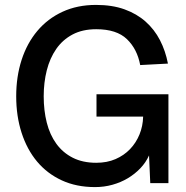

<svg xmlns="http://www.w3.org/2000/svg" viewBox="-20 -746 757 782"><path d="M367 16Q291 16 231.5 -11.5Q172 -39 131 -88Q90 -137 68 -205Q46 -273 46 -354Q46 -434 68 -502Q90 -570 132 -620Q174 -670 234.5 -698Q295 -726 371 -726Q437 -726 487 -708Q537 -690 573 -658Q609 -626 631.5 -582.5Q654 -539 664 -487L551 -481Q539 -546 497 -586.5Q455 -627 372 -627Q316 -627 275.5 -605.5Q235 -584 209 -546.5Q183 -509 170.5 -459.5Q158 -410 158 -354Q158 -296 170.5 -246.5Q183 -197 209.5 -160.5Q236 -124 276.5 -103.5Q317 -83 372 -83Q416 -83 450.5 -98Q485 -113 509.5 -138.5Q534 -164 548 -198Q562 -232 563 -271H373V-362H666V0H592L587 -113Q574 -84 551.5 -60.5Q529 -37 500.5 -20Q472 -3 438 6.5Q404 16 367 16Z"/></svg>

Font: Geist Med
Style: Regular
Weight: 400
Designer: Basement.studio, Andrés Briganti, Mateo Zaragoza
Foundry: Basement.studio, Vercel, Andrés Briganti, Guido Ferreyra, Mateo Zaragoza
Version: Version 1.401